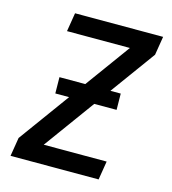

<svg xmlns="http://www.w3.org/2000/svg" viewBox="-109 -825 819 914"><g transform="rotate(15 300.0 -367.5)"><path d="M27 0 42 -92 443 -643H133L148 -735H582L567 -643L166 -92H476L461 0ZM156 -342 155 -422H457L458 -342Z"/></g></svg>

Font: Iosevka Aile Semibold Oblique
Style: Regular
Weight: 600
Italic angle: -9°
Designer: Belleve Invis
Foundry: Belleve Invis
Version: Version 31.1.0; ttfautohint (v1.8.4)